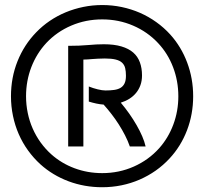

<svg xmlns="http://www.w3.org/2000/svg" viewBox="-20 -747 826 777"><path d="M393.6 10.7Q321.8 10.7 257.3 -13.4Q192.9 -37.6 143.6 -82Q115.7 -107.4 93.5 -138.2Q71.3 -168.9 55.9 -204.1Q40.5 -239.3 32.5 -278.1Q24.4 -316.9 24.4 -357.4Q24.4 -433.1 51 -499.5Q77.6 -565.9 126.5 -616.2Q151.4 -642.1 181.6 -662.6Q211.9 -683.1 246.1 -697.3Q280.3 -711.4 317.4 -719Q354.5 -726.6 393.6 -726.6Q434.1 -726.6 472.7 -718.5Q511.2 -710.4 546.4 -695.1Q581.5 -679.7 612.5 -657.5Q643.6 -635.3 668.9 -607.4Q713.4 -558.1 737.5 -493.7Q761.7 -429.2 761.7 -357.4Q761.7 -284.7 736.8 -219.7Q711.9 -154.8 666 -105.5Q640.6 -78.1 610.1 -56.6Q579.6 -35.2 544.7 -20Q509.8 -4.9 471.7 2.9Q433.6 10.7 393.6 10.7ZM393.6 -46.4Q461.9 -46.4 521.7 -73Q581.5 -99.6 624 -147Q661.1 -188.5 681.4 -242.9Q701.7 -297.4 701.7 -357.4Q701.7 -419.4 680.4 -475.1Q659.2 -530.8 619.6 -572.8Q577.1 -618.2 518.8 -643.3Q460.4 -668.5 393.6 -668.5Q327.1 -668.5 268.8 -643.6Q210.4 -618.7 168 -573.7Q128.4 -531.2 106.9 -475.6Q85.4 -419.9 85.4 -357.4Q85.4 -322.8 92.3 -289.8Q99.1 -256.8 112.3 -226.8Q125.5 -196.8 144.5 -170.4Q163.6 -144 187.5 -122.6Q228.5 -85.9 281.5 -66.2Q334.5 -46.4 393.6 -46.4ZM339.4 -397Q356.4 -390.1 375.2 -385.5Q394 -380.9 406.7 -380.9Q426.3 -380.9 441.9 -383.1Q457.5 -385.3 468 -391.6Q478.5 -397.9 484.1 -409.7Q489.7 -421.4 489.7 -440.4Q489.7 -458 486.6 -471.2Q483.4 -484.4 474.1 -493.2Q464.8 -502 448 -506.1Q431.2 -510.3 404.3 -510.3Q388.2 -510.3 376.2 -509.5Q364.3 -508.8 354.2 -508.1Q344.2 -507.3 335.4 -506.6Q326.7 -505.9 317.4 -505.9V-154.3H255.9V-561.5Q302.7 -561.5 336.9 -564.7Q371.1 -567.9 400.4 -567.9Q441.9 -567.9 471.4 -559.1Q501 -550.3 519.3 -534.2Q537.6 -518.1 546.1 -494.6Q554.7 -471.2 554.7 -441.9Q554.7 -419.9 548.3 -402.3Q542 -384.8 530.5 -370.8Q519 -356.9 503.4 -347.2Q487.8 -337.4 468.8 -331.5Q486.8 -310.1 503.2 -286.9Q519.5 -263.7 532.7 -240.7Q545.9 -217.8 555.4 -195.8Q564.9 -173.8 569.3 -154.3H505.4Q497.6 -176.8 486.1 -199.2Q474.6 -221.7 460.9 -243.2Q447.3 -264.6 431.6 -284.9Q416 -305.2 399.4 -323.7Q385.3 -324.7 370.1 -327.9Q355 -331.1 339.4 -335.9Z"/></svg>

Font: Arian AMU
Style: Regular
Weight: 400
Designer: Ruben Hakobyan (Tarumian)
Foundry: Ruben Hakobyan (Tarumian)
Version: Version 4.003